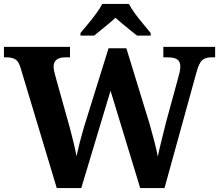

<svg xmlns="http://www.w3.org/2000/svg" viewBox="-20 -951 1108 971"><path d="M84 -608Q75 -639 59 -650Q43 -661 13 -661H0V-714H334V-661H311Q251 -661 251 -613Q251 -605 254.5 -588.5Q258 -572 262 -559L333 -305Q343 -268 352 -230.5Q361 -193 367 -161Q374 -194 383 -229.5Q392 -265 404 -306L529 -707H619L736 -326Q750 -277 761 -234.5Q772 -192 778 -159Q785 -193 796.5 -239Q808 -285 819 -330L878 -546Q883 -562 887.5 -582Q892 -602 892 -614Q892 -639 877 -650Q862 -661 829 -661H806V-714H1068V-661H1049Q1019 -661 1002.5 -646.5Q986 -632 973 -583L812 0H689L539 -492L391 0H267ZM387 -784Q403 -803 424.5 -829Q446 -855 466 -882Q486 -909 497 -931H632Q643 -909 663 -882Q683 -855 705 -829Q727 -803 742 -784V-771H673Q659 -782 639 -798Q619 -814 599 -831Q579 -848 564 -861Q542 -841 509.5 -814.5Q477 -788 456 -771H387Z"/></svg>

Font: Noto Serif Sinhala
Style: Bold
Weight: 700
Designer: Jelle Bosma - Monotype Design Team
Foundry: Monotype Imaging Inc.
Version: Version 2.007; ttfautohint (v1.8.4.7-5d5b)